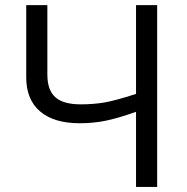

<svg xmlns="http://www.w3.org/2000/svg" viewBox="-20 -734 735 754"><path d="M597.2 0H514.2V-294.9Q441.4 -269 393.1 -259.5Q344.7 -250 293 -250Q191.9 -250 137.5 -296.4Q83 -342.8 83 -430.2V-713.9H166V-439.9Q166 -380.9 197 -352.5Q228 -324.2 297.9 -324.2Q345.2 -324.2 388.4 -331.3Q431.6 -338.4 514.2 -365.2V-713.9H597.2Z"/></svg>

Font: Zoram GWebM
Style: Regular
Weight: 400
Foundry: Ascender Corporation
Version: Version 1.000